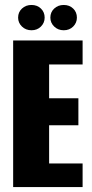

<svg xmlns="http://www.w3.org/2000/svg" viewBox="-20 -754 371 774"><path d="M33 0V-591H313V-494H178V-358H296V-249H178V-95H313V0ZM107 -632Q84 -632 68.5 -647Q53 -662 53 -683Q53 -705 68.5 -719.5Q84 -734 107 -734Q130 -734 145 -719.5Q160 -705 160 -683Q160 -662 145 -647Q130 -632 107 -632ZM237 -632Q214 -632 198.5 -647Q183 -662 183 -683Q183 -705 198.5 -719.5Q214 -734 237 -734Q260 -734 275 -719.5Q290 -705 290 -683Q290 -662 275 -647Q260 -632 237 -632Z"/></svg>

Font: Alumni Sans ExtraBold
Style: Regular
Weight: 800
Designer: Robert E. Leuschke
Foundry: Robert E. Leuschke
Version: Version 1.018